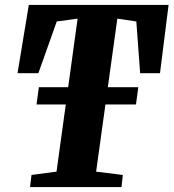

<svg xmlns="http://www.w3.org/2000/svg" viewBox="-20 -763 708 783"><path d="M102.5 0 108.5 -49.5 210.5 -63 296.5 -687 211.5 -675.5 136.5 -464.5H51.5L97.5 -743H667.5L632.5 -464.5H551.5L536 -675.5L458.5 -687L372 -63L481 -49.5L475.5 0ZM129 -337 138.5 -407.5H544L534.5 -337Z"/></svg>

Font: Merriweather 24pt SemiCondensed Black
Style: Italic
Weight: 900
Width: 4
Italic angle: -7.8°
Designer: Eben Sorkin
Foundry: Eben Sorkin
Version: Version 2.101